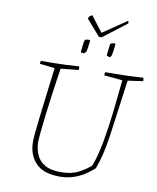

<svg xmlns="http://www.w3.org/2000/svg" viewBox="-102 -1037 917 1122"><g transform="rotate(10 357.0 -476.0)"><path d="M329 7Q232 7 186.5 -41.5Q141 -90 141 -169Q141 -185 145 -225Q149 -265 155 -317.5Q161 -370 168 -425.5Q175 -481 181 -530Q187 -579 191 -612L102 -622Q102 -634 105 -640Q146 -640 181 -640.5Q216 -641 252 -642.5Q288 -644 331 -647Q332 -642 332 -636.5Q332 -631 332 -626L226 -615Q222 -590 215.5 -545.5Q209 -501 201.5 -447Q194 -393 187.5 -339Q181 -285 176.5 -240.5Q172 -196 171 -171Q172 -128 187.5 -93.5Q203 -59 238.5 -39Q274 -19 335 -20Q395 -20 437.5 -42.5Q480 -65 507 -90Q530 -150 546 -237Q562 -324 573 -421Q584 -518 593 -611L484 -621Q484 -626 484.5 -631Q485 -636 487 -640Q551 -640 600.5 -641.5Q650 -643 712 -647Q714 -637 714 -627L624 -614Q608 -502 597.5 -420.5Q587 -339 578 -278.5Q569 -218 558 -170.5Q547 -123 530 -78Q509 -59 481 -39.5Q453 -20 415 -7Q395 0 375 3.5Q355 7 329 7ZM478 -738Q480 -756 482 -774.5Q484 -793 486 -808Q496 -815 514 -815L517 -812Q515 -790 512 -769.5Q509 -749 507 -743Q506 -741 503.5 -737Q501 -733 499 -731Q495 -731 488.5 -733Q482 -735 478 -738ZM325 -730 333 -796Q334 -799 336 -802Q338 -805 339 -807Q347 -810 362 -810L368 -806Q367 -799 365 -784.5Q363 -770 361 -757Q359 -744 358 -741Q356 -738 352 -733.5Q348 -729 345 -727Q334 -727 325 -730ZM414 -837 333 -930 335 -941Q342 -949 354 -955L425 -863L566 -959Q568 -958 569 -953Q570 -948 570 -944L430 -837Z"/></g></svg>

Font: Labrada ExtraLight
Style: Italic
Weight: 200
Italic angle: -7°
Designer: Mercedes Jáuregui
Foundry: Omnibus-Type Team
Version: Version 1.000; ttfautohint (v1.8.4.7-5d5b)